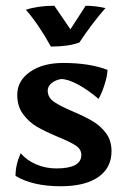

<svg xmlns="http://www.w3.org/2000/svg" viewBox="-20 -637 437 668"><path d="M34 -25Q34 -64 52 -104Q72 -80 105 -65.5Q138 -51 176 -51Q263 -51 263 -98Q263 -118 243 -131Q223 -144 181 -161Q136 -180 108.5 -196Q81 -212 60.5 -239.5Q40 -267 40 -307Q40 -356 84.5 -387Q129 -418 200 -418Q291 -418 354 -394Q354 -376 344.5 -345Q335 -314 323 -293Q285 -325 250.5 -343.5Q216 -362 192 -362Q171 -358 158.5 -347Q146 -336 146 -322Q146 -298 167.5 -283Q189 -268 234 -249Q276 -231 303 -215Q330 -199 349 -173.5Q368 -148 368 -111Q368 -53 322 -21Q276 11 191 11Q94 11 34 -25ZM70 -603Q112 -617 169 -617L225 -535L278 -617Q310 -617 347 -609Q302 -558 256 -489Q218 -475 157 -475Q114 -553 70 -603Z"/></svg>

Font: Mirza Medium
Style: Regular
Weight: 500
Designer: Arabic design by Kourosh Beigpour, Latin design by Eduardo Tunni, engineering by Lasse Fister
Version: Version 1.0010g